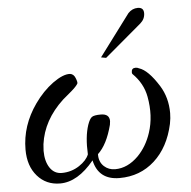

<svg xmlns="http://www.w3.org/2000/svg" viewBox="-52 -782 831 837"><g transform="rotate(-5 363.5 -363.5)"><path d="M607 -705Q607 -679 586 -661L425 -525L403 -529L539 -711Q557 -730 581 -730Q607 -730 607 -705ZM677 -214Q655 -113 591.5 -55.5Q528 2 438 2Q346 2 327 -85Q255 3 178 3Q117 3 78.5 -41Q40 -85 40 -157Q40 -262 105 -354Q141 -405 186 -438Q232 -471 262 -469Q278 -467 285 -449Q293 -429 290 -424Q283 -412 261 -393L222 -360Q134 -278 120 -174Q118 -154 118 -145Q118 -99 137 -70.5Q156 -42 189 -42Q231 -42 266 -65Q299 -87 309 -113Q305 -190 322 -241Q331 -267 341 -274Q351 -281 380 -281Q418 -281 418 -249Q418 -245 416 -233Q394 -148 353 -110Q352 -76 374 -56Q394 -38 422 -38Q477 -38 524 -85Q563 -125 582 -183Q606 -255 590 -341Q579 -400 533 -445Q531 -447 531 -453Q531 -471 549 -471Q557 -471 564 -467Q603 -455 649 -382Q682 -329 682 -261Q682 -239 677 -214Z"/></g></svg>

Font: GFS Didot
Style: Italic
Weight: 400
Italic angle: -12°
Designer: Takis Katsoulidis and George D. Matthiopoulos
Foundry: George Matthiopoulos and Takis Katsoulidis
Version: Version 1.0